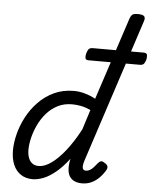

<svg xmlns="http://www.w3.org/2000/svg" viewBox="-65 -1053 903 1124"><g transform="rotate(5 387.0 -491.5)"><path d="M169 17Q129 17 100 -2Q71 -21 55.5 -56.5Q40 -92 40 -141Q40 -186 53 -237.5Q66 -289 92 -338.5Q118 -388 157.5 -429Q197 -470 249 -494.5Q301 -519 366 -519Q398 -519 431 -509.5Q464 -500 493 -484L652 -968Q659 -988 668.5 -994Q678 -1000 697 -1000Q728 -1000 736.5 -990.5Q745 -981 738 -961L461 -114Q453 -87 456.5 -73.5Q460 -60 476 -60Q488 -60 499 -66.5Q510 -73 520.5 -84.5Q531 -96 542 -110Q549 -119 558 -122Q567 -125 581 -115Q598 -105 599.5 -94.5Q601 -84 595 -74Q580 -48 559.5 -27.5Q539 -7 514 4.5Q489 16 459 16Q425 16 403.5 1Q382 -14 376 -43Q370 -72 378 -114Q379 -116 379 -118Q379 -120 380 -122Q342 -72 304.5 -41Q267 -10 232.5 3.5Q198 17 169 17ZM130 -153Q130 -125 138 -104.5Q146 -84 161 -73.5Q176 -63 198 -63Q232 -63 271.5 -91Q311 -119 352.5 -171.5Q394 -224 434 -299L471 -416Q440 -430 413.5 -435Q387 -440 362 -440Q314 -440 276.5 -420.5Q239 -401 211.5 -369Q184 -337 166 -298.5Q148 -260 139 -222Q130 -184 130 -153ZM436 -705Q418 -705 416 -716Q414 -727 417 -740Q420 -754 427 -766Q434 -778 453 -778H752Q771 -778 773 -766Q775 -754 772 -740Q769 -727 762 -716Q755 -705 737 -705Z"/></g></svg>

Font: Playwrite SK
Style: Regular
Weight: 400
Designer: Veronika Burian, José Scaglione
Foundry: TypeTogether
Version: Version 1.002